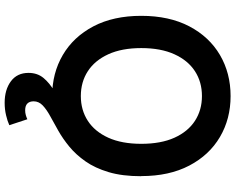

<svg xmlns="http://www.w3.org/2000/svg" viewBox="-111 -667 987 805"><g transform="rotate(90 382.5 -264.5)"><path d="M382.8 10.3Q286.6 10.3 210.4 -34.4Q134.3 -79.1 90.3 -162.8Q46.4 -246.6 46.4 -363.3Q46.4 -480.5 90.3 -564.5Q134.3 -648.4 210.4 -693.1Q286.6 -737.8 382.8 -737.8Q478.5 -737.8 554.4 -693.1Q630.4 -648.4 674.3 -564.5Q718.3 -480.5 718.3 -363.3Q718.3 -246.6 674.3 -162.8Q630.4 -79.1 554.4 -34.4Q478.5 10.3 382.8 10.3ZM382.8 -109.9Q441.4 -109.9 486.6 -139.2Q531.7 -168.5 557.4 -225.1Q583 -281.7 583 -363.3Q583 -445.8 557.4 -502.4Q531.7 -559.1 486.6 -588.4Q441.4 -617.7 382.8 -617.7Q323.7 -617.7 278.6 -588.4Q233.4 -559.1 207.5 -502.2Q181.6 -445.3 181.6 -363.3Q181.6 -281.7 207.5 -225.1Q233.4 -168.5 278.6 -139.2Q323.7 -109.9 382.8 -109.9ZM411.1 209.5Q356 209.5 320.8 183.3Q285.6 157.2 285.6 109.4Q285.6 72.3 306.9 46.6Q328.1 21 363 0.7Q397.9 -19.5 439.9 -39.6Q481.9 -59.6 523.7 -85Q565.4 -110.4 600.6 -146.7Q635.7 -183.1 657 -235.6Q678.2 -288.1 678.2 -363.3H718.8Q718.8 -283.7 701.7 -226.6Q684.6 -169.4 656.5 -129.4Q628.4 -89.4 595.2 -62Q562 -34.7 528.3 -15.6Q494.6 3.4 466.8 18.6Q439 33.7 421.9 50Q404.8 66.4 404.8 87.9Q404.8 105 414.1 114.3Q423.3 123.5 442.4 123.5Q453.1 123.5 462.4 120.8Q471.7 118.2 480 114.3L504.9 189.9Q487.8 197.8 463.1 203.6Q438.5 209.5 411.1 209.5Z"/></g></svg>

Font: V-Inter
Style: SemiBold-600
Weight: 600
Designer: Rasmus Andersson
Foundry: rsms
Version: Version 4.000;git-4146feb